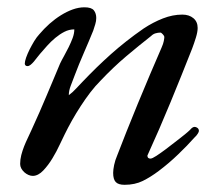

<svg xmlns="http://www.w3.org/2000/svg" viewBox="-20 -498 600 526"><path d="M290 -24.4Q290 -33.2 292.7 -46.1Q295.4 -59.1 301.3 -72.8Q311.5 -99.6 326.2 -136.5Q340.8 -173.3 357.4 -213.6Q374 -253.9 391.1 -294.2Q408.2 -334.5 422.9 -368.2Q427.2 -377.9 428.7 -385.5Q430.2 -393.1 430.2 -397Q430.2 -399.4 426 -404.1Q421.9 -408.7 419.4 -408.7Q412.6 -408.7 406 -406.7Q399.4 -404.8 394 -399.4Q360.4 -373 325.4 -343.5Q290.5 -314 255.4 -276.9Q241.2 -262.7 227.5 -244.9Q213.9 -227.1 201.2 -207.5Q188.5 -188 177.2 -168Q166 -147.9 157.2 -129.9Q152.3 -120.6 143.8 -102.1Q135.3 -83.5 123.8 -64.5Q112.3 -45.4 98.6 -31Q85 -16.6 70.3 -16.1Q64 -16.1 57.9 -18.8Q51.8 -21.5 46.6 -26.1Q41.5 -30.8 38.3 -36.6Q35.2 -42.5 35.2 -48.8Q35.2 -61 38.3 -73.2Q41.5 -85.4 46.1 -97.2Q50.8 -108.9 56.2 -120.1Q61.5 -131.3 66.4 -142.1Q78.1 -167.5 88.1 -190.4Q98.1 -213.4 107.4 -235.4Q116.7 -257.3 125.7 -278.8Q134.8 -300.3 144.5 -323.7Q148.9 -333 155.5 -344.7Q162.1 -356.4 168.2 -368.9Q174.3 -381.3 179 -393.8Q183.6 -406.2 183.6 -417.5Q169.4 -417.5 156.5 -410.9Q143.6 -404.3 131.6 -394.3Q119.6 -384.3 109.1 -372.6Q98.6 -360.8 89.8 -350.6Q85.9 -346.2 81.5 -340.3Q77.1 -334.5 72.8 -329.3Q68.4 -324.2 64 -320.6Q59.6 -316.9 55.2 -316.9Q51.3 -316.9 49.6 -319.1Q47.9 -321.3 47.9 -323.7Q47.9 -329.6 51.5 -340.1Q55.2 -350.6 61 -362.3Q66.9 -374 73.7 -385.3Q80.6 -396.5 87.4 -403.8Q100.6 -419.4 115.7 -432.9Q130.9 -446.3 147 -456.3Q163.1 -466.3 179.4 -472.2Q195.8 -478 211.4 -478Q230.5 -478 237.1 -469.7Q243.7 -461.4 243.7 -448.7Q243.7 -440.4 241 -431.6Q238.3 -422.9 235.4 -414.1Q224.1 -386.2 210 -353.8Q195.8 -321.3 184.6 -291.5Q179.2 -276.9 173.8 -263.2Q168.5 -249.5 168.5 -237.3Q179.2 -245.1 188.7 -255.6Q198.2 -266.1 206.5 -274.4Q225.6 -294.4 244.6 -313Q263.7 -331.5 283.9 -349.6Q304.2 -367.7 326.2 -385Q348.1 -402.3 373.5 -419.9Q399.4 -437 426.3 -447.5Q453.1 -458 479.5 -458Q498 -458 509.8 -448.2Q521.5 -438.5 521.5 -421.4Q521.5 -410.6 516.6 -394.8Q511.7 -378.9 506.3 -364.7Q477.1 -290.5 447 -217.5Q417 -144.5 383.8 -71.8Q383.8 -63.5 392.1 -63.5Q397 -63.5 408.4 -71Q419.9 -78.6 433.1 -88.4Q446.3 -98.1 458.5 -107.9Q470.7 -117.7 476.1 -121.6Q476.6 -122.1 479.7 -124.5Q482.9 -127 486.8 -130.1Q490.7 -133.3 494.6 -136.7Q498.5 -140.1 500.5 -142.1Q507.3 -150.4 513.2 -150.4Q517.1 -150.4 521 -147.5Q524.9 -144.5 524.9 -139.2Q524.9 -136.7 521.7 -131.6Q518.6 -126.5 512.2 -120.6Q493.2 -99.1 468 -75Q442.9 -50.8 415 -29.8Q393.1 -13.2 371.3 -2.4Q349.6 8.3 321.3 8.3Q304.2 8.3 297.1 0.7Q290 -6.8 290 -24.4Z"/></svg>

Font: IM FELL French Canon
Style: Italic
Weight: 400
Italic angle: -17°
Designer: Igino Marini
Foundry: Igino Marini
Version: 3.00